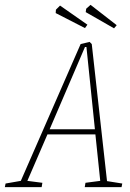

<svg xmlns="http://www.w3.org/2000/svg" viewBox="-77 -773 535 793"><path d="M428 -15 425 0H273L276 -18L337 -26L317 -218H119L36 -26L98 -18L95 0H-57L-54 -15L9 -26L256 -591L293 -600L302 -591L365 -25ZM128 -239H315L280 -579H274ZM277 -723 279 -737 297 -753 405 -669 394 -656ZM153 -719 154 -733 171 -750 284 -671 274 -657Z"/></svg>

Font: Grenze Thin
Style: Italic
Weight: 250
Italic angle: -10°
Designer: Renata Polastri
Foundry: Omnibus-Type
Version: Version 1.002; ttfautohint (v1.8)